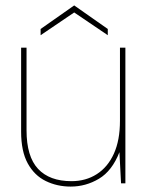

<svg xmlns="http://www.w3.org/2000/svg" viewBox="-20 -677 553 709"><path d="M241 12Q191 12 149 -8.5Q107 -29 82.5 -73.5Q58 -118 58 -191V-501H78V-196Q78 -99 120.5 -53.5Q163 -8 244 -8Q297 -8 337.5 -34Q378 -60 400.5 -109.5Q423 -159 423 -231V-501H443V0H427L421 -115Q394 -46 345.5 -17Q297 12 241 12ZM130 -547V-570L254 -657L378 -570V-547L254 -631Z"/></svg>

Font: DM Sans 18pt Thin
Style: Regular
Weight: 250
Designer: Colophon Foundry, Jonny Pinhorn
Foundry: Colophon Foundry
Version: Version 4.004;gftools[0.9.30]